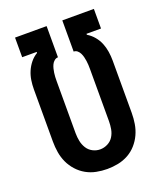

<svg xmlns="http://www.w3.org/2000/svg" viewBox="-138 -824 775 920"><g transform="rotate(-20 250.0 -363.5)"><path d="M250 8Q278 8 305.5 2.5Q333 -3 357.5 -16.5Q382 -30 400.5 -51Q419 -72 430.5 -97Q442 -122 446.5 -149.5Q451 -177 451 -205V-471Q451 -494 447.5 -517Q444 -540 435.5 -561Q427 -582 412 -600Q397 -618 377 -630V-635H451V-735H290V-576Q301 -576 309 -569Q317 -562 321.5 -552.5Q326 -543 328.5 -533Q331 -523 332.5 -512.5Q334 -502 334.5 -492Q335 -482 335 -471V-205Q335 -185 331.5 -165Q328 -145 317.5 -128Q307 -111 288.5 -101.5Q270 -92 250 -92Q230 -92 212 -101.5Q194 -111 183.5 -128Q173 -145 169 -165Q165 -185 165 -205V-471Q165 -482 165.5 -492Q166 -502 167.5 -512.5Q169 -523 171.5 -533Q174 -543 178.5 -552.5Q183 -562 191.5 -569Q200 -576 210 -576V-735H49V-635H123V-630Q103 -618 88.5 -600Q74 -582 65 -561Q56 -540 52.5 -517Q49 -494 49 -471V-205Q49 -177 53.5 -149.5Q58 -122 69.5 -97Q81 -72 100 -51Q119 -30 143 -16.5Q167 -3 194.5 2.5Q222 8 250 8Z"/></g></svg>

Font: Iosevka SS09
Style: Bold
Weight: 700
Monospace: yes
Designer: Belleve Invis
Foundry: Belleve Invis
Version: Version 5.2.1; ttfautohint (v1.8.3)